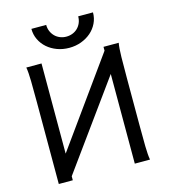

<svg xmlns="http://www.w3.org/2000/svg" viewBox="-132 -1028 995 1132"><g transform="rotate(-15 366.0 -462.5)"><path d="M170.9 -162.6 549.3 -689.5V-712.9H642.1Q636.7 -683.6 635.7 -628.2Q634.8 -572.8 634.8 -500.5V-210Q634.8 -137.2 635.7 -83.3Q636.7 -29.3 642.1 0H549.3V-547.4L170.9 -24.4V0H85.4V-500.5Q85.4 -572.8 84.5 -628.2Q83.5 -683.6 78.1 -712.9H170.9ZM542 -925.3Q542 -889.6 527.3 -859.4Q512.7 -829.1 487.1 -806.9Q461.4 -784.7 427.2 -772Q393.1 -759.3 354 -759.3Q314.5 -759.3 280.3 -772Q246.1 -784.7 220.7 -806.9Q195.3 -829.1 180.7 -859.4Q166 -889.6 166 -925.3H256.3Q256.3 -903.8 264.2 -885.7Q272 -867.7 285.2 -854.7Q298.3 -841.8 316.2 -834.7Q334 -827.6 354 -827.6Q374.5 -827.6 392.3 -834.7Q410.2 -841.8 423.3 -854.7Q436.5 -867.7 444.1 -885.7Q451.7 -903.8 451.7 -925.3Z"/></g></svg>

Font: Andika
Style: Regular
Weight: 400
Designer: Victor Gaultney, Annie Olsen, Julie Remington, Don Collingsworth, Eric Hays
Foundry: SIL International
Version: Version 1.001